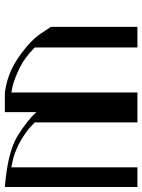

<svg xmlns="http://www.w3.org/2000/svg" viewBox="85 -685 599 809"><g transform="rotate(-90 384.5 -280.5)"><path d="M316.4 -426.8C294.3 -452.1 260.4 -478.8 214.8 -506.8C169.3 -534.2 98 -551.8 1 -559.6V-210V-1H84V-28.3V-433.6V-532.2L112.3 -526.4C131.2 -522.5 154.3 -514 181.6 -501C196 -493.2 210.9 -484 226.6 -473.6C242.2 -462.6 257.8 -449.2 273.4 -433.6V-28.3V-1H316.4H360.4H399.4V-28.3V-433.6V-532.2L408.2 -530.3C414.1 -529.6 421.9 -528 431.6 -525.4C450.5 -520.2 474.3 -510.7 502.9 -497.1C531.6 -483.4 560.2 -462.2 588.9 -433.6V-28.3V-1H611.3H675.8V-28.3V-365.2L647.5 -408.2C627.9 -436.8 598.6 -465.2 559.6 -493.2C538.7 -508.8 515 -522.8 488.3 -535.2C460.9 -546.9 431.3 -555 399.4 -559.6H316.4Z"/></g></svg>

Font: Cully Mac
Style: Regular
Weight: 400
Designer: Arif Nurcahyadi
Version: Version 1.0